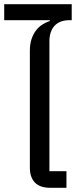

<svg xmlns="http://www.w3.org/2000/svg" viewBox="-32 -893 370 913"><path d="M207 0Q158 0 134 -25Q110 -50 110 -95V-652Q110 -683 118 -707Q126 -731 139 -748Q152 -765 169 -776Q186 -787 205 -793V-797H-12V-873H309V-797H298Q252 -797 227.5 -770.5Q203 -744 203 -696V-79H284V0Z"/></svg>

Font: IBM Plex Sans Thai Text
Style: Regular
Weight: 450
Designer: Mike Abbink, Paul van der Laan, Pieter van Rosmalen, Ben Mitchell, Mark Frömberg
Foundry: Bold Monday
Version: Version 1.1